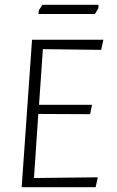

<svg xmlns="http://www.w3.org/2000/svg" viewBox="-20 -777 486 797"><path d="M70 0 113 -612H409L400 -570L158 -573L142 -342H362L354 -303L139 -304L121 -38L386 -41L377 0ZM140 -719 141 -734 156 -757H389L388 -742L374 -719Z"/></svg>

Font: Ancizar Sans Thin
Style: Italic
Weight: 100
Italic angle: -4°
Designer: Cesar Puertas, Viviana Monsalve, Julian Moncada, Julian Prieto, Jose Castro, Mariel Hernandez, Felipe Aragon, Sara Alarc
Version: Version 8.100